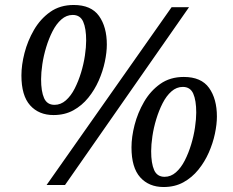

<svg xmlns="http://www.w3.org/2000/svg" viewBox="-20 -743 936 771"><path d="M167 0 669 -714H739L241 0ZM195 -281Q136 -281 101 -320Q66 -359 66 -440Q66 -482 78.5 -530.5Q91 -579 116.5 -623Q142 -667 181.5 -695Q221 -723 276 -723Q346 -723 377.5 -679Q409 -635 409 -564Q409 -533 401 -495Q393 -457 376.5 -419.5Q360 -382 334.5 -350.5Q309 -319 274.5 -300Q240 -281 195 -281ZM199 -322Q224 -322 244.5 -340Q265 -358 280 -387.5Q295 -417 305.5 -451.5Q316 -486 321 -520Q326 -554 326 -580Q326 -629 314 -656Q302 -683 272 -683Q247 -683 226.5 -665Q206 -647 191 -617.5Q176 -588 165.5 -553.5Q155 -519 150 -485Q145 -451 145 -425Q145 -376 157 -349Q169 -322 199 -322ZM637 8Q578 8 543 -31Q508 -70 508 -151Q508 -193 520.5 -241.5Q533 -290 558.5 -334Q584 -378 623.5 -406Q663 -434 718 -434Q788 -434 819.5 -390Q851 -346 851 -275Q851 -244 843 -206Q835 -168 818.5 -130.5Q802 -93 776.5 -61.5Q751 -30 716.5 -11Q682 8 637 8ZM641 -33Q666 -33 686.5 -51Q707 -69 722 -98.5Q737 -128 747.5 -162.5Q758 -197 763 -231Q768 -265 768 -291Q768 -340 756 -367Q744 -394 714 -394Q689 -394 668.5 -376Q648 -358 633 -328.5Q618 -299 607.5 -264.5Q597 -230 592 -196Q587 -162 587 -136Q587 -87 599 -60Q611 -33 641 -33Z"/></svg>

Font: Noto Serif
Style: Italic
Weight: 400
Italic angle: -12°
Designer: Monotype Design Team
Foundry: Monotype Imaging Inc.
Version: Version 2.013